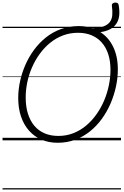

<svg xmlns="http://www.w3.org/2000/svg" viewBox="-20 -1109 976 1517"><path d="M436 19Q365 19 308 -5.5Q251 -30 210 -76Q169 -122 146.5 -187Q124 -252 124 -335Q124 -400 138.5 -467Q153 -534 181 -597.5Q209 -661 250 -716.5Q291 -772 344 -814Q397 -856 462 -879.5Q527 -903 602 -903Q631 -903 657.5 -899Q684 -895 708 -886Q763 -888 796.5 -900Q830 -912 847 -934Q864 -956 867 -988Q870 -1020 864 -1064Q862 -1074 869 -1080.5Q876 -1087 886.5 -1088.5Q897 -1090 906 -1086Q915 -1082 917 -1072Q925 -1030 922.5 -993.5Q920 -957 903.5 -928.5Q887 -900 855 -881Q823 -862 773 -855Q838 -814 874.5 -738.5Q911 -663 911 -561Q911 -494 896.5 -426Q882 -358 854 -292.5Q826 -227 785 -170.5Q744 -114 691.5 -71.5Q639 -29 574.5 -5Q510 19 436 19ZM441 -35Q505 -35 560.5 -57Q616 -79 661.5 -117.5Q707 -156 743 -207Q779 -258 803.5 -316.5Q828 -375 840.5 -436.5Q853 -498 853 -557Q853 -627 835 -681.5Q817 -736 783.5 -773.5Q750 -811 703 -830.5Q656 -850 596 -850Q533 -850 477.5 -829Q422 -808 376 -770.5Q330 -733 294 -683.5Q258 -634 233 -576.5Q208 -519 195.5 -458.5Q183 -398 183 -339Q183 -266 201 -209.5Q219 -153 252.5 -114Q286 -75 333.5 -55Q381 -35 441 -35ZM0 378H936V388H0ZM0 -20H936V0H0ZM0 -505H936V-500H0ZM0 -898H936V-888H0Z"/></svg>

Font: Playwrite DE SAS Guides
Style: Regular
Weight: 400
Designer: Veronika Burian, José Scaglione
Foundry: TypeTogether
Version: Version 1.003